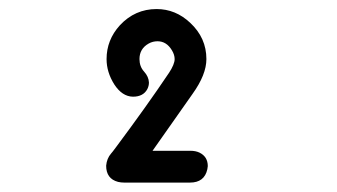

<svg xmlns="http://www.w3.org/2000/svg" viewBox="-20 -774 731 416"><path d="M319.3 -754.4Q360.4 -754.4 392.1 -724.6Q427.2 -691.9 427.2 -646Q427.2 -612.3 397 -570.3L310.5 -447.3H392.6Q403.8 -447.3 412.1 -443.4Q430.2 -434.6 430.2 -414.1Q429.7 -410.6 429.2 -407.2Q422.9 -378.4 391.6 -378.4H249Q242.2 -378.4 235.8 -379.9Q210 -386.7 210 -415Q211.4 -430.7 220.7 -441.4Q222.7 -443.4 231 -454.6Q298.3 -544.9 344.2 -613.3Q345.2 -614.7 346.2 -616.2Q358.4 -634.8 358.4 -646Q358.4 -655.3 352.5 -665Q340.8 -684.6 321.3 -684.6Q311 -684.6 302.2 -679.7Q282.2 -668.5 282.2 -646Q282.2 -629.9 292 -619.1Q302.2 -607.9 302.7 -595.2Q302.7 -587.9 299.3 -581.1Q290.5 -564.5 268.1 -564.5Q244.6 -564.9 227.5 -591.3Q210.9 -617.7 210.9 -646Q210.9 -687.5 239.7 -719.2Q272.5 -754.4 319.3 -754.4Z"/></svg>

Font: Vibur
Style: Medium
Weight: 400
Version: Version 1.004